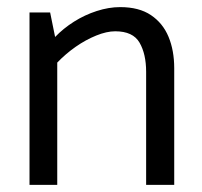

<svg xmlns="http://www.w3.org/2000/svg" viewBox="-20 -520 569 540"><path d="M141 0V-344Q165 -369 193 -388.5Q221 -408 250.5 -420Q280 -432 304 -432Q354 -432 372.5 -400Q391 -368 391 -318V0H470V-328Q470 -378 454 -416.5Q438 -455 404.5 -477.5Q371 -500 318 -500Q286 -500 252 -489Q218 -478 188 -459Q158 -440 135 -416L121 -485H63V0Z"/></svg>

Font: Catamaran
Style: Regular
Weight: 400
Designer: Pria Ravichandran
Version: Version 2.000